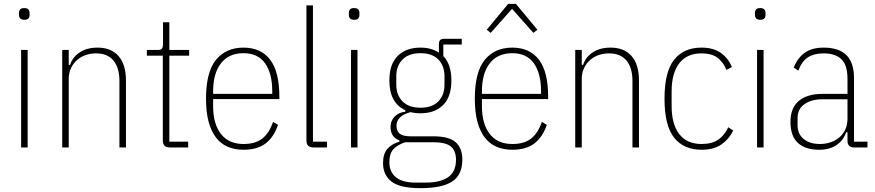

<svg xmlns="http://www.w3.org/2000/svg" viewBox="-20 -768 4559 1000"><path d="M107 -665Q92 -665 85.5 -672Q79 -679 79 -690V-701Q79 -712 85 -719Q91 -726 106 -726Q121 -726 127.5 -719Q134 -712 134 -701V-690Q134 -679 128 -672Q122 -665 107 -665ZM90 -508H124V0H90Z M304 0V-508H338V-430H345Q358 -471 395.5 -495.5Q433 -520 488 -520Q559 -520 597.5 -476Q636 -432 636 -348V0H602V-347Q602 -415 571 -452.5Q540 -490 480 -490Q451 -490 425.5 -481Q400 -472 380.5 -454.5Q361 -437 349.5 -412.5Q338 -388 338 -357V0Z M867 0Q846 0 837 -9Q828 -18 828 -39V-478H745V-508H804Q819 -508 824 -515.5Q829 -523 829 -538V-652H862V-508H965V-478H862V-30H960V0Z M1248 12Q1203 12 1166.5 -3.5Q1130 -19 1105 -51.5Q1080 -84 1066.5 -134Q1053 -184 1053 -254Q1053 -393 1105 -456.5Q1157 -520 1248 -520Q1339 -520 1387 -457Q1435 -394 1435 -264V-252H1090V-216Q1090 -122 1131 -70Q1172 -18 1248 -18Q1311 -18 1347 -47Q1383 -76 1402 -133L1428 -118Q1407 -55 1364 -21.5Q1321 12 1248 12ZM1248 -491Q1172 -491 1131 -438.5Q1090 -386 1090 -292V-279H1398V-292Q1398 -386 1360.5 -438.5Q1323 -491 1248 -491Z M1615 0Q1594 0 1585 -9Q1576 -18 1576 -39V-740H1610V-30H1683V0Z M1825 -665Q1810 -665 1803.5 -672Q1797 -679 1797 -690V-701Q1797 -712 1803 -719Q1809 -726 1824 -726Q1839 -726 1845.5 -719Q1852 -712 1852 -701V-690Q1852 -679 1846 -672Q1840 -665 1825 -665ZM1808 -508H1842V0H1808Z M2388 63Q2388 143 2335 177.5Q2282 212 2170 212Q2064 212 2019.5 178Q1975 144 1975 81Q1975 33 1998 7Q2021 -19 2060 -30V-37Q2037 -45 2025.5 -63Q2014 -81 2014 -107Q2014 -139 2035.5 -161Q2057 -183 2091 -186V-194Q2051 -212 2029.5 -250.5Q2008 -289 2008 -349Q2008 -434 2051.5 -477Q2095 -520 2170 -520Q2226 -520 2266 -494V-536Q2266 -553 2272.5 -559.5Q2279 -566 2296 -566H2385V-536H2289V-476Q2331 -432 2331 -349Q2331 -264 2288 -221Q2245 -178 2170 -178Q2142 -178 2118 -184Q2045 -164 2045 -113Q2045 -86 2061.5 -72Q2078 -58 2118 -58H2238Q2319 -58 2353.5 -27Q2388 4 2388 63ZM2355 64Q2355 19 2329.5 -4Q2304 -27 2236 -27H2090Q2053 -15 2030.5 7.5Q2008 30 2008 77Q2008 128 2042.5 155.5Q2077 183 2143 183H2196Q2274 183 2314.5 154.5Q2355 126 2355 64ZM2170 -207Q2231 -207 2263 -240Q2295 -273 2295 -327V-371Q2295 -425 2263 -458Q2231 -491 2170 -491Q2109 -491 2076.5 -458Q2044 -425 2044 -371V-327Q2044 -273 2076.5 -240Q2109 -207 2170 -207Z M2648 12Q2603 12 2566.5 -3.5Q2530 -19 2505 -51.5Q2480 -84 2466.5 -134Q2453 -184 2453 -254Q2453 -393 2505 -456.5Q2557 -520 2648 -520Q2739 -520 2787 -457Q2835 -394 2835 -264V-252H2490V-216Q2490 -122 2531 -70Q2572 -18 2648 -18Q2711 -18 2747 -47Q2783 -76 2802 -133L2828 -118Q2807 -55 2764 -21.5Q2721 12 2648 12ZM2648 -491Q2572 -491 2531 -438.5Q2490 -386 2490 -292V-279H2798V-292Q2798 -386 2760.5 -438.5Q2723 -491 2648 -491ZM2667 -748 2779 -613 2758 -597 2647 -722 2536 -597 2515 -613 2627 -748Z M2976 0V-508H3010V-430H3017Q3030 -471 3067.5 -495.5Q3105 -520 3160 -520Q3231 -520 3269.5 -476Q3308 -432 3308 -348V0H3274V-347Q3274 -415 3243 -452.5Q3212 -490 3152 -490Q3123 -490 3097.5 -481Q3072 -472 3052.5 -454.5Q3033 -437 3021.5 -412.5Q3010 -388 3010 -357V0Z M3634 12Q3541 12 3491 -51Q3441 -114 3441 -254Q3441 -394 3491 -457Q3541 -520 3634 -520Q3694 -520 3733 -493.5Q3772 -467 3792 -419L3764 -404Q3744 -449 3714 -469.5Q3684 -490 3634 -490Q3557 -490 3517.5 -438Q3478 -386 3478 -292V-216Q3478 -122 3517.5 -70Q3557 -18 3634 -18Q3687 -18 3720 -40Q3753 -62 3773 -105L3799 -88Q3776 -42 3736.5 -15Q3697 12 3634 12Z M3940 -665Q3925 -665 3918.5 -672Q3912 -679 3912 -690V-701Q3912 -712 3918 -719Q3924 -726 3939 -726Q3954 -726 3960.5 -719Q3967 -712 3967 -701V-690Q3967 -679 3961 -672Q3955 -665 3940 -665ZM3923 -508H3957V0H3923Z M4429 0Q4394 0 4394 -35V-79H4387Q4373 -37 4337 -12.5Q4301 12 4246 12Q4175 12 4136 -23.5Q4097 -59 4097 -133Q4097 -206 4140.5 -242.5Q4184 -279 4264 -279H4394V-357Q4394 -429 4362.5 -459.5Q4331 -490 4269 -490Q4220 -490 4188 -469.5Q4156 -449 4138 -400L4114 -416Q4133 -465 4170.5 -492.5Q4208 -520 4270 -520Q4349 -520 4388.5 -481Q4428 -442 4428 -361V-30H4498V0ZM4250 -18Q4280 -18 4306 -27Q4332 -36 4351.5 -52.5Q4371 -69 4382.5 -93.5Q4394 -118 4394 -150V-251H4264Q4206 -251 4170 -225.5Q4134 -200 4134 -153V-116Q4134 -69 4166.5 -43.5Q4199 -18 4250 -18Z"/></svg>

Font: IBM Plex Sans Cond ExtLt
Style: Regular
Weight: 200
Width: 3
Designer: Mike Abbink, Paul van der Laan, Pieter van Rosmalen
Foundry: Bold Monday
Version: Version 1.3